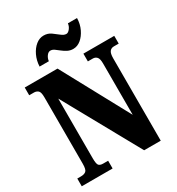

<svg xmlns="http://www.w3.org/2000/svg" viewBox="-217 -1070 1105 1202"><g transform="rotate(-30 336.0 -468.5)"><path d="M18 0V-56H45Q68 -56 81 -66.5Q94 -77 94 -119V-599Q94 -638 81.5 -648Q69 -658 53 -658H18V-714H255L518 -228V-599Q518 -634 506.5 -646Q495 -658 478 -658H442V-714H665V-658H630Q611 -658 600 -644.5Q589 -631 589 -595V0H469L165 -549V-119Q165 -77 174 -66.5Q183 -56 205 -56H241V0ZM403 -771Q381 -771 362.5 -780.5Q344 -790 328.5 -802.5Q313 -815 299.5 -824.5Q286 -834 272 -834Q257 -834 245 -817.5Q233 -801 231 -781H164Q166 -824 183 -859.5Q200 -895 226 -916Q252 -937 282 -937Q312 -937 334.5 -921Q357 -905 376 -889.5Q395 -874 412 -874Q425 -874 438 -890.5Q451 -907 453 -927H519Q518 -884 501 -848.5Q484 -813 458.5 -792Q433 -771 403 -771Z"/></g></svg>

Font: Noto Serif Sinhala ExtraCondensed Black
Style: Regular
Weight: 900
Width: 2
Designer: Jelle Bosma - Monotype Design Team
Foundry: Monotype Imaging Inc.
Version: Version 2.007; ttfautohint (v1.8.4.7-5d5b)